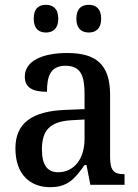

<svg xmlns="http://www.w3.org/2000/svg" viewBox="-20 -767 573 797"><path d="M349 -632C376 -632 400 -647 400 -689C400 -733 376 -747 349 -747C320 -747 297 -733 297 -689C297 -647 320 -632 349 -632ZM171 -632C198 -632 222 -647 222 -689C222 -733 198 -747 171 -747C142 -747 120 -733 120 -689C120 -647 142 -632 171 -632ZM188 10C263 10 292 -27 331 -82H339L355 0H497V-44H494C452 -44 437 -60 437 -116V-374C437 -501 377 -547 259 -547C160 -547 83 -516 83 -449C83 -404 114 -386 175 -386C175 -450 189 -494 252 -494C319 -494 331 -447 331 -373V-314L254 -311C114 -306 44 -257 44 -151C44 -41 107 10 188 10ZM221 -52C175 -52 154 -85 154 -146C154 -223 184 -263 278 -268L331 -271V-191C331 -108 288 -52 221 -52Z"/></svg>

Font: Noto Serif Devanagari SemiCondensed Medium
Style: Regular
Weight: 500
Width: 4
Designer: Universal Thirst, Indian Type Foundry and the Monotype Design Team
Foundry: Monotype Imaging Inc.
Version: Version 2.004